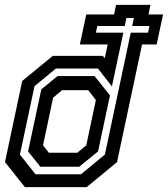

<svg xmlns="http://www.w3.org/2000/svg" viewBox="-26 -770 690 790"><path d="M76.5 0 -5.5 -103 65.5 -437 191 -540H397L405 -530.5L417 -587H302.5L329 -710.5H443.5L451.5 -750H593L585 -710.5H645L618.5 -587H558.5L455.5 -103L330.5 0ZM140 -84 89.5 -147 144 -402.5 211 -457H363L426.5 -377.5L377.5 -147L300 -84ZM175 -141.5H292L329 -172L368.5 -358.5L337 -399H229.5L192.5 -368L151 -172ZM120 -53H307.5L405.5 -134L512 -635.5H583L589 -663H518L525 -696H494L487.5 -663H374.5L368.5 -635.5H481.5L434.5 -414.5L377 -488H204L116 -415.5L56 -134Z"/></svg>

Font: Tourney SemiBold
Style: Italic
Weight: 600
Italic angle: -12°
Version: Version 1.015